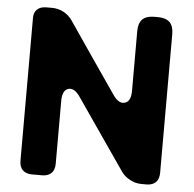

<svg xmlns="http://www.w3.org/2000/svg" viewBox="-52 -779 839 832"><g transform="rotate(5 367.5 -363.5)"><path d="M669.9 -55.7Q669.9 -28.3 656.2 -14.6Q641.6 0 615.2 0Q607.4 0 592.8 0Q567.4 0 543.9 -12.7Q520.5 -24.4 505.9 -44.9Q453.1 -122.1 399.4 -199.2Q345.7 -276.4 293 -353.5Q267.6 -390.6 241.2 -382.8Q215.8 -374 215.8 -329.1Q215.8 -238.3 215.8 -55.7Q215.8 -28.3 202.1 -14.6Q187.5 0 161.1 0Q146.5 0 117.2 0Q90.8 0 76.2 -14.6Q62.5 -28.3 62.5 -55.7Q62.5 -260.7 62.5 -671.9Q61.5 -699.2 76.2 -712.9Q89.8 -726.6 117.2 -726.6Q125 -726.6 141.6 -726.6Q167 -726.6 190.4 -714.8Q213.9 -702.1 228.5 -681.6Q281.2 -604.5 334 -527.3Q386.7 -451.2 439.5 -374Q464.8 -336.9 491.2 -344.7Q517.6 -352.5 517.6 -398.4Q517.6 -485.4 517.6 -659.2Q517.6 -692.4 534.2 -710Q551.8 -726.6 585 -726.6Q590.8 -726.6 602.5 -726.6Q635.7 -726.6 653.3 -710Q669.9 -692.4 669.9 -659.2Q669.9 -508.8 669.9 -357.4Q669.9 -206.1 669.9 -55.7Z"/></g></svg>

Font: DeepSea
Style: Bold
Weight: 700
Designer: Stem
Version: Version 3.019;git-0a5106e0b